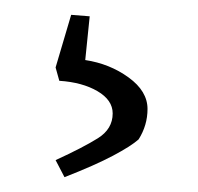

<svg xmlns="http://www.w3.org/2000/svg" viewBox="-20 -30 267 259"><path d="M67 209 55 186Q92 169 112 156.5Q132 144 132 123Q132 105 111.5 93Q91 81 60 79L55 61L76 -10L101 -8L95 51Q128 56 153.5 74.5Q179 93 179 117Q179 139 167 158Q157 167 132.5 180Q108 193 67 209Z"/></svg>

Font: Grenze Gotisch ExtraLight
Style: Regular
Weight: 200
Designer: Renata Polastri
Foundry: Omnibus-Type
Version: Version 1.001